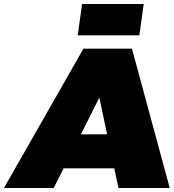

<svg xmlns="http://www.w3.org/2000/svg" viewBox="-56 -946 875 966"><path d="M-36.1 0 363.8 -701.2H607.9L797.9 0H540L519 -99.1H264.2L213.9 0ZM335 -768.1 356.9 -925.8H667L645 -768.1ZM351.1 -270H482.9L443.8 -455.1Z"/></svg>

Font: Trueno UltraBlack
Style: Italic
Weight: 950
Designer: Julieta Ulanovsky
Foundry: Julieta Ulanovsky
Version: Version 3.001b | FøM Fix